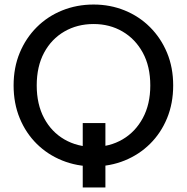

<svg xmlns="http://www.w3.org/2000/svg" viewBox="-20 -727 823 847"><path d="M345 -184H445V100H345ZM393 7Q319 7 254.5 -19Q190 -45 142 -92.5Q94 -140 67 -205.5Q40 -271 40 -350Q40 -429 67 -494Q94 -559 142 -607Q190 -655 254.5 -681Q319 -707 393 -707Q466 -707 530 -681Q594 -655 642 -607Q690 -559 717 -494Q744 -429 744 -350Q744 -271 717 -205.5Q690 -140 642 -92.5Q594 -45 530 -19Q466 7 393 7ZM393 -79Q464 -79 520.5 -112Q577 -145 610 -206Q643 -267 643 -350Q643 -434 610 -494.5Q577 -555 520.5 -588Q464 -621 393 -621Q321 -621 264 -588Q207 -555 174.5 -494.5Q142 -434 142 -350Q142 -267 174.5 -206Q207 -145 264 -112Q321 -79 393 -79Z"/></svg>

Font: Albert Sans Medium
Style: Regular
Weight: 500
Designer: Andreas Rasmussen
Foundry: a.Foundry
Version: Version 1.025